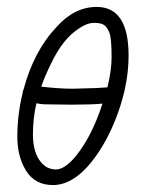

<svg xmlns="http://www.w3.org/2000/svg" viewBox="-20 -525 421 554"><path d="M351 -365Q351 -295 328 -222Q305 -149 268.5 -92Q232 -35 193 -10Q163 9 133 9Q81 9 55.5 -32Q30 -73 30 -130Q30 -194 45 -255Q45 -261 48 -267Q78 -379 144 -448Q195 -505 259 -505Q351 -505 351 -365ZM128 -343Q108 -302 99 -275Q151 -269 190 -269Q203 -269 259 -271L290 -273Q302 -323 302 -360Q302 -418 295 -432Q289 -447 280 -453Q271 -459 252 -459Q231 -459 208 -443Q162 -414 128 -343ZM275 -224 276 -226Q244 -223 187 -223L108 -224Q104 -224 97 -225Q90 -226 85 -227Q75 -183 75 -137Q75 -69 114 -43Q128 -36 141 -36Q172 -36 210.5 -90Q249 -144 275 -224Z"/></svg>

Font: Bad Script
Style: Regular
Weight: 400
Italic angle: -10°
Designer: Roman Shchyukin (Gaslight Type Foundry), Cyreal (Charset Expansion)
Foundry: Gaslight
Version: Version 2.000